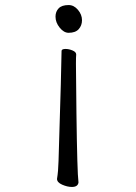

<svg xmlns="http://www.w3.org/2000/svg" viewBox="-20 -530 540 761"><path d="M265 211Q247 211 226.5 202Q206 193 206 179Q211 149 212 108Q224 -278 224 -328Q224 -336 240 -336Q253 -336 267.5 -330Q282 -324 282 -314Q281 -304 281 -278L283 -81Q286 154 291 192V194Q288 211 265 211ZM252 -400Q233 -400 216.5 -420.5Q200 -441 200 -464Q200 -484 212.5 -497Q225 -510 252 -510Q273 -510 289 -491Q305 -472 305 -450Q305 -429 292 -414.5Q279 -400 252 -400Z"/></svg>

Font: LXGW WenKai Mono TC
Style: Regular
Weight: 400
Designer: LXGW / Fontworks Inc.
Foundry: LXGW / Fontworks Inc.
Version: Version 1.330